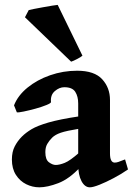

<svg xmlns="http://www.w3.org/2000/svg" viewBox="-20 -762 553 796"><path d="M510.7 -59.6Q483.4 -40.5 451.4 -23.7Q419.4 -6.8 392.6 3.9Q365.7 14.6 352.5 14.6Q331.5 14.6 317.9 -11Q304.2 -36.6 304.2 -80.1V-333Q304.2 -362.3 292 -381.3Q279.8 -400.4 246.6 -400.4Q226.1 -400.4 207.3 -384.3Q188.5 -368.2 191.4 -338.9Q191.9 -334.5 172.9 -326.7Q153.8 -318.8 127.2 -311.5Q100.6 -304.2 78.1 -299.6Q55.7 -294.9 49.8 -296.4L38.1 -325.2Q54.2 -366.2 94 -398.7Q133.8 -431.2 187.7 -450Q241.7 -468.8 299.8 -468.8Q371.6 -468.8 403.8 -433.3Q436 -397.9 436 -347.7V-126Q436 -87.9 455.6 -87.9Q462.4 -87.9 470.7 -90.6Q479 -93.3 498.5 -101.1ZM309.1 -228.5Q255.4 -219.7 231.9 -211.7Q208.5 -203.6 196.3 -191.4Q183.6 -178.7 175.8 -165Q168 -151.4 168 -131.3Q168 -100.1 183.1 -89.1Q198.2 -78.1 210.9 -78.1Q226.6 -78.1 248.5 -86.9Q270.5 -95.7 309.1 -129.9L313 -69.3Q267.1 -20 221.7 -2.7Q176.3 14.6 143.1 14.6Q114.7 14.6 88.6 1.7Q62.5 -11.2 45.9 -37.1Q29.3 -63 29.3 -100.6Q29.3 -132.3 41 -155Q52.7 -177.7 70.8 -195.8Q86.9 -211.9 110.8 -226.3Q134.8 -240.7 181.2 -254.2Q227.5 -267.6 309.1 -279.8ZM321.8 -531.2Q315.4 -525.4 299.3 -517.1Q283.2 -508.8 274.9 -506.3L83.5 -690.4L99.1 -720.2Q104 -721.7 120.6 -724.9Q137.2 -728 158 -731.9Q178.7 -735.8 196 -738.5Q213.4 -741.2 219.2 -741.7Z"/></svg>

Font: Gentium Book Plus
Style: Bold
Weight: 700
Designer: Victor Gaultney, Annie Olsen, Iska Routamaa, Becca Hirsbrunner
Foundry: SIL International
Version: Version 6.101